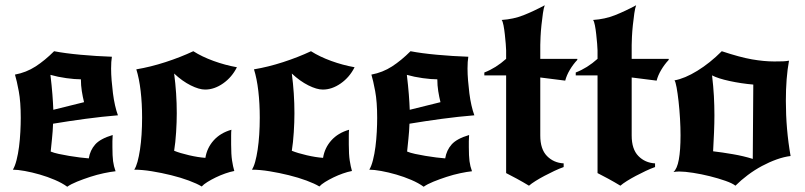

<svg xmlns="http://www.w3.org/2000/svg" viewBox="-20 -679 3065 731"><path d="M236 32Q217 18 189 6Q161 -6 131.5 -14.5Q102 -23 74.5 -28Q47 -33 29 -33Q37 -46 43 -69.5Q49 -93 52.5 -120.5Q56 -148 57.5 -177Q59 -206 59 -230Q59 -291 51.5 -331.5Q44 -372 37 -395Q80 -403 115.5 -426Q151 -449 186 -484Q227 -476 287 -470.5Q347 -465 406 -463Q403 -445 403 -418Q403 -397 405 -372.5Q407 -348 410 -324Q413 -300 418 -278Q423 -256 429 -240Q368 -235 305 -226.5Q242 -218 182 -208Q181 -179 178 -151Q175 -123 173 -102Q185 -97 203.5 -93Q222 -89 243 -85.5Q264 -82 284 -79.5Q304 -77 318 -76Q323 -107 342.5 -129Q362 -151 409 -165Q408 -153 408 -141.5Q408 -130 408 -119Q408 -85 410.5 -65.5Q413 -46 420 -27Q401 -25 375 -19.5Q349 -14 323 -5.5Q297 3 273.5 12.5Q250 22 236 32ZM172 -394Q177 -352 179.5 -320Q182 -288 183 -261L300 -290Q295 -310 291.5 -332Q288 -354 288 -377Q265 -377 232.5 -381.5Q200 -386 172 -394Z M748 31Q730 20 699 8.5Q668 -3 631.5 -12Q595 -21 558 -27Q521 -33 491 -33Q498 -43 503.5 -63Q509 -83 513 -109.5Q517 -136 519 -167Q521 -198 521 -231Q521 -285 515.5 -332.5Q510 -380 499 -415Q553 -424 610 -442.5Q667 -461 716 -484Q749 -463 793 -447Q837 -431 882 -423Q863 -385 829.5 -361.5Q796 -338 761 -338Q738 -338 706 -354Q674 -370 643 -399Q648 -361 650.5 -323.5Q653 -286 653 -248Q653 -215 650.5 -175.5Q648 -136 643 -105Q665 -96 699.5 -88Q734 -80 762 -78Q768 -116 793.5 -144.5Q819 -173 861 -185Q860 -177 860 -163Q860 -149 860 -129Q860 -91 863.5 -68Q867 -45 872 -28Q856 -25 837.5 -18.5Q819 -12 801.5 -3.5Q784 5 769.5 14Q755 23 748 31Z M1196 31Q1178 20 1147 8.5Q1116 -3 1079.5 -12Q1043 -21 1006 -27Q969 -33 939 -33Q946 -43 951.5 -63Q957 -83 961 -109.5Q965 -136 967 -167Q969 -198 969 -231Q969 -285 963.5 -332.5Q958 -380 947 -415Q1001 -424 1058 -442.5Q1115 -461 1164 -484Q1197 -463 1241 -447Q1285 -431 1330 -423Q1311 -385 1277.5 -361.5Q1244 -338 1209 -338Q1186 -338 1154 -354Q1122 -370 1091 -399Q1096 -361 1098.5 -323.5Q1101 -286 1101 -248Q1101 -215 1098.5 -175.5Q1096 -136 1091 -105Q1113 -96 1147.5 -88Q1182 -80 1210 -78Q1216 -116 1241.5 -144.5Q1267 -173 1309 -185Q1308 -177 1308 -163Q1308 -149 1308 -129Q1308 -91 1311.5 -68Q1315 -45 1320 -28Q1304 -25 1285.5 -18.5Q1267 -12 1249.5 -3.5Q1232 5 1217.5 14Q1203 23 1196 31Z M1593 32Q1574 18 1546 6Q1518 -6 1488.5 -14.5Q1459 -23 1431.5 -28Q1404 -33 1386 -33Q1394 -46 1400 -69.5Q1406 -93 1409.5 -120.5Q1413 -148 1414.5 -177Q1416 -206 1416 -230Q1416 -291 1408.5 -331.5Q1401 -372 1394 -395Q1437 -403 1472.5 -426Q1508 -449 1543 -484Q1584 -476 1644 -470.5Q1704 -465 1763 -463Q1760 -445 1760 -418Q1760 -397 1762 -372.5Q1764 -348 1767 -324Q1770 -300 1775 -278Q1780 -256 1786 -240Q1725 -235 1662 -226.5Q1599 -218 1539 -208Q1538 -179 1535 -151Q1532 -123 1530 -102Q1542 -97 1560.5 -93Q1579 -89 1600 -85.5Q1621 -82 1641 -79.5Q1661 -77 1675 -76Q1680 -107 1699.5 -129Q1719 -151 1766 -165Q1765 -153 1765 -141.5Q1765 -130 1765 -119Q1765 -85 1767.5 -65.5Q1770 -46 1777 -27Q1758 -25 1732 -19.5Q1706 -14 1680 -5.5Q1654 3 1630.5 12.5Q1607 22 1593 32ZM1529 -394Q1534 -352 1536.5 -320Q1539 -288 1540 -261L1657 -290Q1652 -310 1648.5 -332Q1645 -354 1645 -377Q1622 -377 1589.5 -381.5Q1557 -386 1529 -394Z M2037 -384V-163Q2037 -111 2062.5 -85Q2088 -59 2126 -57V-43Q2109 -37 2090 -28Q2071 -19 2053 -9.5Q2035 0 2019 10Q2003 20 1994 28Q1971 14 1947 1Q1923 -12 1907 -20V-392H1824V-403Q1868 -420 1907 -455V-487Q1907 -495 1905.5 -512.5Q1904 -530 1902 -548.5Q1900 -567 1897 -582.5Q1894 -598 1890 -603Q1935 -606 1973 -621Q2011 -636 2054 -659Q2050 -649 2047 -628Q2044 -607 2041.5 -583.5Q2039 -560 2038 -538.5Q2037 -517 2037 -508V-455H2178V-451Q2162 -434 2149.5 -413Q2137 -392 2132 -372Z M2385 -384V-163Q2385 -111 2410.5 -85Q2436 -59 2474 -57V-43Q2457 -37 2438 -28Q2419 -19 2401 -9.5Q2383 0 2367 10Q2351 20 2342 28Q2319 14 2295 1Q2271 -12 2255 -20V-392H2172V-403Q2216 -420 2255 -455V-487Q2255 -495 2253.5 -512.5Q2252 -530 2250 -548.5Q2248 -567 2245 -582.5Q2242 -598 2238 -603Q2283 -606 2321 -621Q2359 -636 2402 -659Q2398 -649 2395 -628Q2392 -607 2389.5 -583.5Q2387 -560 2386 -538.5Q2385 -517 2385 -508V-455H2526V-451Q2510 -434 2497.5 -413Q2485 -392 2480 -372Z M2728 -484Q2797 -461 2843 -453Q2889 -445 2928 -445Q2950 -445 2961.5 -445.5Q2973 -446 2984 -448Q2972 -383 2972 -295Q2972 -187 2990 -85Q2965 -82 2937 -72Q2909 -62 2881 -47Q2853 -32 2827 -12.5Q2801 7 2780 28Q2769 19 2742 9.5Q2715 0 2683 -8Q2651 -16 2619 -21Q2587 -26 2566 -26Q2560 -26 2554.5 -25.5Q2549 -25 2544 -24Q2558 -36 2564.5 -71.5Q2571 -107 2571 -164Q2571 -193 2569 -227.5Q2567 -262 2563.5 -293Q2560 -324 2556 -346Q2552 -368 2548 -373Q2587 -380 2635 -409.5Q2683 -439 2728 -484ZM2848 -357Q2802 -361 2758 -370.5Q2714 -380 2691 -392Q2696 -350 2698 -313.5Q2700 -277 2700 -240Q2700 -211 2698.5 -174.5Q2697 -138 2695 -103Q2729 -99 2770 -92Q2811 -85 2846 -74Z"/></svg>

Font: New Rocker
Style: Regular
Weight: 400
Designer: Pablo Impallari, Brenda Gallo, Rodrigo Fuenzalida
Foundry: Pablo Impallari, Brenda Gallo, Rodrigo Fuenzalida
Version: Version 1.000; ttfautohint (v0.93) -l 8 -r 50 -G 200 -x 14 -